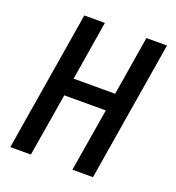

<svg xmlns="http://www.w3.org/2000/svg" viewBox="-133 -841 866 947"><g transform="rotate(20 300.0 -367.5)"><path d="M27 0 148 -735H256L205 -424H423L474 -735H582L461 0H353L408 -331H190L135 0Z"/></g></svg>

Font: Iosevka Semibold Extended
Style: Italic
Weight: 600
Width: 7
Italic angle: -9°
Monospace: yes
Designer: Belleve Invis
Foundry: Belleve Invis
Version: Version 32.5.0; ttfautohint (v1.8.4)